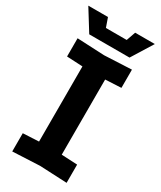

<svg xmlns="http://www.w3.org/2000/svg" viewBox="-221 -961 872 1040"><g transform="rotate(30 215.0 -441.0)"><path d="M45 4V-110L144 -115V-585L45 -590V-704L215 -696L385 -704V-590L286 -585V-115L385 -110V4L215 -4ZM300 -886H423L341 -754H89L7 -886H130L150 -829H280Z"/></g></svg>

Font: Tektur SemiBold
Style: Regular
Weight: 600
Designer: Adam Jagosz
Foundry: Adam Jagosz
Version: Version 1.005;gftools[0.9.30]